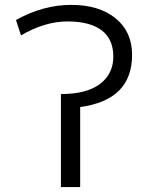

<svg xmlns="http://www.w3.org/2000/svg" viewBox="-20 -760 611 780"><path d="M44.9 -678.7Q155.3 -740.2 269 -740.2Q382.8 -740.2 449.7 -685.5Q516.6 -630.9 516.6 -537.1Q516.6 -353.5 305.7 -325.2V0H227.5V-377.9Q332 -377.9 386.2 -418.9Q440.4 -460 440.4 -530.3Q440.4 -600.6 393.1 -636.7Q345.7 -672.9 253.9 -672.9Q162.1 -672.9 65.4 -616.2Z"/></svg>

Font: GenEi M Gothic v2 Regular
Style: Regular
Weight: 400
Version: Version 2.0